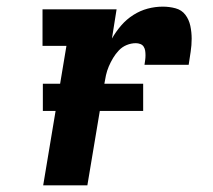

<svg xmlns="http://www.w3.org/2000/svg" viewBox="-20 -558 640 578"><path d="M110 0 180 -420H108V-530H331L317 -442Q329 -463 345 -481.5Q361 -500 381.5 -513Q402 -526 424.5 -532Q447 -538 470 -538Q490 -538 508.5 -533Q527 -528 538 -513.5Q549 -499 553 -480Q557 -461 557 -441.5Q557 -422 554 -402.5Q551 -383 548 -363H415Q416 -370 417 -377Q418 -384 418 -391.5Q418 -399 417 -405.5Q416 -412 412.5 -417.5Q409 -423 402.5 -425.5Q396 -428 389 -428Q375 -428 361.5 -422.5Q348 -417 338 -406.5Q328 -396 320.5 -383.5Q313 -371 307.5 -358Q302 -345 299 -331.5Q296 -318 294 -305L243 0ZM411 -224H109V-306H411Z"/></svg>

Font: Iosevka Curly Slab XBdEx
Style: Italic
Weight: 800
Width: 7
Italic angle: -9°
Monospace: yes
Designer: Belleve Invis
Foundry: Belleve Invis
Version: Version 11.1.0; ttfautohint (v1.8.3)